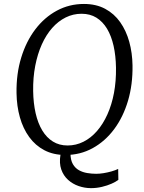

<svg xmlns="http://www.w3.org/2000/svg" viewBox="-20 -773 727 970"><path d="M439.5 177.5Q408 177.5 377.5 167Q347 156.5 323.8 135.5Q300.5 114.5 289.5 83Q278.5 51.5 285.5 9L336 3.5Q336.5 36 348.2 56.2Q360 76.5 379 87Q398 97.5 420.8 101.2Q443.5 105 466 105Q483 105 503.2 101.8Q523.5 98.5 543 93Q562.5 87.5 577 80.5L578 135.5Q566 145 544.2 154.8Q522.5 164.5 495.2 171Q468 177.5 439.5 177.5ZM310.5 10Q250 10 204.2 -14Q158.5 -38 127.5 -80.8Q96.5 -123.5 80.5 -180.2Q64.5 -237 63.5 -302.5Q62 -399.5 87 -481.5Q112 -563.5 158.2 -624.5Q204.5 -685.5 267.2 -719.2Q330 -753 404 -753Q465.5 -753 511.2 -728.5Q557 -704 587.2 -661Q617.5 -618 633 -562Q648.5 -506 649.5 -442.5Q651 -346.5 626.8 -264.2Q602.5 -182 556.8 -120.5Q511 -59 448.2 -24.5Q385.5 10 310.5 10ZM321.5 -38Q364 -38 401.8 -57Q439.5 -76 470 -111Q500.5 -146 522.5 -194.8Q544.5 -243.5 555.8 -303.2Q567 -363 566 -431Q565 -491.5 553.8 -541.5Q542.5 -591.5 520.8 -627.8Q499 -664 467 -683.8Q435 -703.5 392 -703.5Q349.5 -703.5 311.8 -684.8Q274 -666 243.5 -631.5Q213 -597 191.2 -548.5Q169.5 -500 158 -440.5Q146.5 -381 147.5 -313Q148.5 -251.5 160 -201Q171.5 -150.5 193.5 -114Q215.5 -77.5 247.5 -57.8Q279.5 -38 321.5 -38Z"/></svg>

Font: Merriweather Light
Style: Italic
Weight: 300
Italic angle: -7.8°
Designer: Eben Sorkin
Foundry: Eben Sorkin
Version: Version 2.101